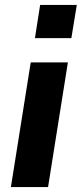

<svg xmlns="http://www.w3.org/2000/svg" viewBox="-20 -755 330 775"><path d="M121 -601 142 -735H290L268 -601ZM24 0 104 -503H254L174 0Z"/></svg>

Font: Nunito Sans 7pt Condensed ExtraBold
Style: Italic
Weight: 800
Width: 3
Italic angle: -9°
Designer: Vernon Adams
Foundry: Vernon Adams
Version: Version 3.101;gftools[0.9.27]